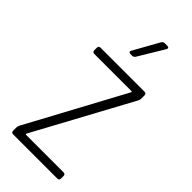

<svg xmlns="http://www.w3.org/2000/svg" viewBox="-228 -741 783 783"><g transform="rotate(45 163.5 -350.0)"><path d="M142 -570H153C158 -570 162 -573 165 -577L232 -688C236 -695 233 -700 225 -700H209C204 -700 200 -697 197 -693L135 -582C131 -575 134 -570 142 -570ZM35 0H291C297 0 301 -4 301 -10V-26C301 -32 297 -36 291 -36H74C71 -36 71 -39 72 -41L299 -460C301 -465 302 -469 302 -473V-492C302 -498 298 -502 292 -502H37C31 -502 27 -498 27 -492V-476C27 -470 31 -466 37 -466H252C255 -466 255 -464 254 -461L28 -42C26 -37 25 -33 25 -29V-10C25 -4 29 0 35 0Z"/></g></svg>

Font: Barlow Condensed ExtraLight
Style: Regular
Weight: 275
Width: 3
Designer: Jeremy Tribby
Foundry: Tribby Type
Version: Version 1.422;hotconv 1.0.109;makeotfexe 2.5.65596